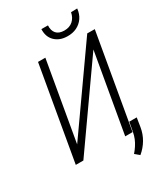

<svg xmlns="http://www.w3.org/2000/svg" viewBox="-247 -997 1105 1263"><g transform="rotate(-30 305.5 -365.5)"><path d="M107.4 -112.3 529.8 -711.4 586.9 -710.9 463.4 0H407.7L512.2 -599.6L89.8 0H32.2L155.8 -710.9H211.4ZM507.3 -885.3 554.7 -886.7Q550.8 -846.7 530.8 -817.9Q510.7 -789.1 479.2 -773.9Q447.8 -758.8 407.2 -759.8Q350.1 -760.7 315.2 -794.7Q280.3 -828.6 282.7 -886.7L332.5 -886.2Q330.1 -847.7 349.4 -825.4Q368.7 -803.2 408.7 -802.7Q449.2 -802.2 474.6 -824.7Q500 -847.2 507.3 -885.3ZM535.6 -70.3 524.9 -2.4Q517.1 45.4 493.4 85.7Q469.7 126 432.6 156.7L399.9 129.4Q416.5 110.4 429.9 89.8Q443.4 69.3 452.4 47.4Q461.4 25.4 466.3 -0.5L479 -70.3Z"/></g></svg>

Font: Roboto Condensed Light
Style: Italic
Weight: 300
Italic angle: -12°
Designer: Christian Robertson
Foundry: Google
Version: Version 3.0; 2020